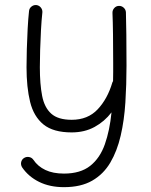

<svg xmlns="http://www.w3.org/2000/svg" viewBox="-20 -522 615 781"><path d="M127.9 -501.5Q139.2 -500 146.2 -491.2Q153.3 -482.4 152.3 -471.2Q148.9 -440.4 146.7 -399.7Q144.5 -358.9 143.3 -318.6Q142.1 -278.3 142.1 -248.5Q142.1 -179.7 151.4 -132.1Q160.6 -84.5 188.5 -59.6Q216.3 -34.7 271.5 -34.7Q337.4 -34.7 377.4 -77.4Q417.5 -120.1 437 -186.5Q438 -189.9 439.9 -192.4Q440.4 -210.4 440.4 -229Q440.4 -247.6 440.4 -266.6Q440.4 -325.7 439.7 -380.4Q439 -435.1 437.5 -469.2Q437 -480.5 444.6 -489Q452.1 -497.6 463.4 -498Q474.6 -498.5 483.2 -490.7Q491.7 -482.9 492.2 -471.7Q493.2 -437 493.9 -381.8Q494.6 -326.7 494.6 -254.9Q494.6 -178.2 490 -105.5Q485.4 -32.7 470.9 29.8Q456.5 92.3 428.7 139.4Q400.9 186.5 355 212.9Q309.1 239.3 240.2 239.3Q182.6 239.3 139.4 218Q96.2 196.8 70.3 159.2Q64 149.4 65.9 138.4Q67.9 127.4 77.1 121.1Q86.9 114.7 98.1 116.7Q109.4 118.7 115.7 127.9Q133.8 154.8 164.6 169.4Q195.3 184.1 240.2 184.1Q307.1 184.1 346.9 152.6Q386.7 121.1 406.5 64.9Q426.3 8.8 433.6 -64.9Q405.3 -27.8 364.7 -5.6Q324.2 16.6 271.5 16.6Q196.8 16.6 157 -15.6Q117.2 -47.9 102.5 -107.4Q87.9 -167 87.9 -248.5Q87.9 -280.8 89.1 -322.3Q90.3 -363.8 92.5 -405Q94.7 -446.3 98.1 -477.1Q99.1 -488.3 108.2 -495.4Q117.2 -502.4 127.9 -501.5Z"/></svg>

Font: Mikhak-DS2-FD Light
Style: Regular
Weight: 300
Designer: Amin Abedi
Version: Version 3.2